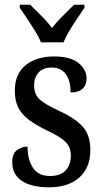

<svg xmlns="http://www.w3.org/2000/svg" viewBox="-20 -786 437 816"><path d="M189 10Q113 10 72.5 -17.5Q32 -45 32 -97Q32 -134 53 -148.5Q74 -163 97 -163Q97 -108 120 -73Q143 -38 192 -38Q237 -38 259 -61.5Q281 -85 281 -125Q281 -160 259.5 -182Q238 -204 181 -231Q133 -254 102.5 -277Q72 -300 57.5 -329Q43 -358 43 -401Q43 -472 89 -509Q135 -546 209 -546Q280 -546 314 -518Q348 -490 348 -452Q348 -425 331 -409Q314 -393 280 -393Q280 -444 259 -471.5Q238 -499 200 -499Q163 -499 144 -478Q125 -457 125 -423Q125 -385 148.5 -363.5Q172 -342 231 -315Q297 -285 330.5 -249Q364 -213 364 -148Q364 -74 317.5 -32Q271 10 189 10ZM154 -606Q145 -629 128.5 -655.5Q112 -682 94.5 -708Q77 -734 64 -753V-766H108Q130 -744 156 -718.5Q182 -693 201 -667Q221 -693 247 -718.5Q273 -744 295 -766H339V-753Q326 -734 308.5 -708Q291 -682 275 -655.5Q259 -629 250 -606Z"/></svg>

Font: Noto Serif Tamil Condensed Medium
Style: Regular
Weight: 500
Width: 3
Designer: Indian Type Foundry, Tom Grace, and the Monotype Design Team
Foundry: Monotype Imaging Inc.
Version: Version 2.004; ttfautohint (v1.8.4.7-5d5b)